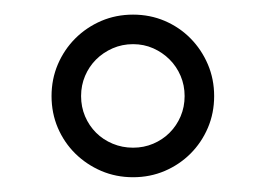

<svg xmlns="http://www.w3.org/2000/svg" viewBox="-20 -740 360 260"><path d="M230 -609.9Q230 -624.5 224.6 -637.2Q219.2 -649.9 209.7 -659.4Q200.2 -668.9 187.5 -674.6Q174.8 -680.2 160.2 -680.2Q145.5 -680.2 132.6 -674.6Q119.6 -668.9 110.1 -659.4Q100.6 -649.9 95.2 -637.2Q89.8 -624.5 89.8 -609.9Q89.8 -595.2 95.2 -582.5Q100.6 -569.8 110.1 -560.3Q119.6 -550.8 132.6 -545.4Q145.5 -540 160.2 -540Q174.8 -540 187.5 -545.4Q200.2 -550.8 209.7 -560.3Q219.2 -569.8 224.6 -582.5Q230 -595.2 230 -609.9ZM270 -609.9Q270 -586.9 261.5 -566.9Q252.9 -546.9 238 -532Q223.1 -517.1 203.1 -508.5Q183.1 -500 160.2 -500Q137.2 -500 117.2 -508.5Q97.2 -517.1 82 -532Q66.9 -546.9 58.3 -566.9Q49.8 -586.9 49.8 -609.9Q49.8 -632.8 58.3 -652.8Q66.9 -672.9 82 -688Q97.2 -703.1 117.2 -711.7Q137.2 -720.2 160.2 -720.2Q183.1 -720.2 203.1 -711.7Q223.1 -703.1 238 -688Q252.9 -672.9 261.5 -652.8Q270 -632.8 270 -609.9Z"/></svg>

Font: Charis SIL Viet
Style: Bold
Weight: 700
Foundry: SIL International
Version: Version 5.000